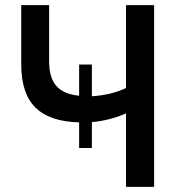

<svg xmlns="http://www.w3.org/2000/svg" viewBox="-20 -730 701 750"><path d="M472.2 -710H582V0H472.2V-287.1Q411.1 -259.8 338.9 -252.9V-151.9H289.1V-252Q174.3 -254.9 118.7 -309.6Q63 -364.3 63 -478V-710H171.9V-490.2Q171.9 -427.2 199.5 -394.8Q227.1 -362.3 289.1 -356V-478H338.9V-354Q415.5 -358.9 472.2 -386.2Z"/></svg>

Font: Rawline SemiBold
Style: Regular
Weight: 600
Designer: Matt McInerney, Pablo Impallari, Rodrigo Fuenzalida
Foundry: Matt McInerney, Pablo Impallari, Rodrigo Fuenzalida
Version: Version 4.020;PS 004.020;hotconv 1.0.88;makeotf.lib2.5.64775